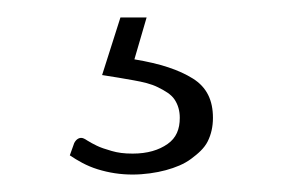

<svg xmlns="http://www.w3.org/2000/svg" viewBox="-20 -22 327 220"><path d="M73 136C70 136 67 138 65 142L60 156C69 162 79 168 92 172C105 176 118 178 132 178C145 178 159 176 170 173C181 170 191 166 199 160C207 154 214 148 218 140C222 132 224 123 224 113C224 93 217 78 201 68C185 58 164 51 134 46L148 -2H118L97 64C110 66 122 68 133 70C144 72 153 74 161 78C169 82 176 86 180 92C184 98 186 105 186 113C186 126 182 136 172 143C162 150 149 154 132 154C122 154 115 153 108 151C101 149 95 147 91 145C87 143 83 141 80 139C77 137 75 136 73 136Z"/></svg>

Font: SVN-Aleo
Style: Light
Weight: 300
Designer: Alessio Laiso
Version: Version 1.2.2